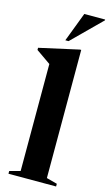

<svg xmlns="http://www.w3.org/2000/svg" viewBox="-144 -984 589 1032"><g transform="rotate(15 150.5 -467.5)"><path d="M223.5 -31 283 -15V0H18V-15L77.5 -31V-626.5Q68 -633.5 46.8 -648Q25.5 -662.5 -3.5 -683V-695L216.5 -744H223.5ZM127.5 -772 189.5 -935H305.5V-930.5L145.5 -772Z"/></g></svg>

Font: Newsreader Display SemiBold
Style: Regular
Weight: 600
Designer: Hugues Gentile
Foundry: Production Type
Version: Version 1.001